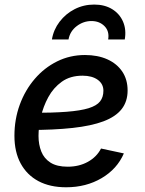

<svg xmlns="http://www.w3.org/2000/svg" viewBox="-20 -793 621 825"><path d="M264.2 11.7Q194.8 11.7 145.3 -14.6Q95.7 -41 68.8 -90.6Q42 -140.1 42 -209.5Q42 -280.3 64.9 -343Q87.9 -405.8 129.2 -453.9Q170.4 -502 225.6 -529.3Q280.8 -556.6 345.2 -556.6Q399.9 -556.6 441.2 -538.1Q482.4 -519.5 505.4 -485.4Q528.3 -451.2 528.3 -404.3Q528.3 -356.9 502.7 -324.2Q477.1 -291.5 424.6 -271.7Q372.1 -252 291.7 -243.2Q211.4 -234.4 102.5 -234.4L115.7 -308.1Q206.1 -308.1 266.1 -312.7Q326.2 -317.4 360.8 -328.1Q395.5 -338.9 409.9 -357.2Q424.3 -375.5 424.3 -403.3Q424.3 -432.6 399.9 -450.2Q375.5 -467.8 334.5 -467.8Q281.7 -467.8 245.6 -441.9Q209.5 -416 187.5 -375.5Q165.5 -335 155.5 -290.5Q145.5 -246.1 145.5 -209Q145.5 -171.9 157.5 -141.8Q169.4 -111.8 197 -94.2Q224.6 -76.7 271 -76.7Q319.8 -76.7 357.7 -97.7Q395.5 -118.7 414.1 -154.8L512.2 -133.8Q483.4 -66.9 416.7 -27.6Q350.1 11.7 264.2 11.7ZM384.8 -773.4Q429.7 -773.4 461.9 -753.7Q494.1 -733.9 508.8 -699.7Q523.4 -665.5 516.1 -623.5H444.8Q450.7 -658.7 429 -680.7Q407.2 -702.6 373 -702.6Q338.4 -702.6 309.6 -680.7Q280.8 -658.7 274.4 -623.5H203.1Q210 -665.5 236.1 -699.7Q262.2 -733.9 300.8 -753.7Q339.4 -773.4 384.8 -773.4Z"/></svg>

Font: Inter Medium
Style: Italic
Weight: 500
Italic angle: -9.3988°
Designer: Rasmus Andersson
Foundry: rsms
Version: Version 4.001;git-66647c0bb